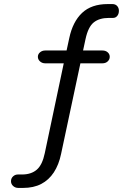

<svg xmlns="http://www.w3.org/2000/svg" viewBox="-20 -734 640 943"><path d="M70 189Q55 189 44.5 179.5Q34 170 34 156Q34 142 44 132.5Q54 123 68 123H88Q133 123 160.5 99.5Q188 76 200 18L295 -432L312 -423H202Q187 -423 176.5 -432.5Q166 -442 166 -455Q166 -468 176.5 -477Q187 -486 202 -486H321L304 -472L320 -546Q337 -627 383 -670.5Q429 -714 509 -714H532Q547 -714 555.5 -704.5Q564 -695 564 -681Q564 -666 556 -656Q548 -646 535 -646H515Q468 -646 440.5 -624Q413 -602 400 -542L385 -472L373 -486H483Q499 -486 509 -477Q519 -468 519 -455Q519 -442 509 -432.5Q499 -423 483 -423H359L377 -433L280 22Q269 75 244.5 112.5Q220 150 182.5 169.5Q145 189 93 189Z"/></svg>

Font: Nunito ExtraLight
Style: Regular
Weight: 400
Version: Version 3.602